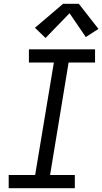

<svg xmlns="http://www.w3.org/2000/svg" viewBox="-20 -996 541 1016"><path d="M26 0V-70H166L265 -665H133V-735H483V-665H343L245 -70H376V0ZM221 -795 165 -849 314 -976H397L501 -843L434 -800L348 -926Z"/></svg>

Font: Iosevka SS04 Oblique
Style: Regular
Weight: 400
Italic angle: -9°
Monospace: yes
Designer: Belleve Invis
Foundry: Belleve Invis
Version: Version 19.0.0; ttfautohint (v1.8.4)